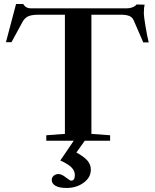

<svg xmlns="http://www.w3.org/2000/svg" viewBox="-20 -705 775 962"><path d="M211.9 0V-27.3L305.2 -34.2V-631.3H172.9Q141.1 -631.3 123 -624Q105 -616.7 92.8 -595.2L37.6 -493.7H9.8L60.5 -685.1H96.2Q108.9 -663.1 134.8 -663.1H612.8Q647 -663.1 664.6 -682.6L705.1 -681.6Q700.7 -668.5 700.7 -636.7Q700.7 -624.5 708.7 -575Q716.8 -525.4 725.1 -492.7H697.8L649.4 -604Q643.1 -618.7 627.7 -625Q612.3 -631.3 585 -631.3H438V-34.2L531.7 -27.3V0H404.8L362.8 59.1Q401.4 80.1 418.2 99.9Q435.1 119.6 435.1 145Q435.1 184.1 399.2 210.4Q363.3 236.8 313 236.8Q277.8 236.8 258.5 226.1Q239.3 215.3 239.3 196.8Q239.3 183.6 249.3 175.3Q259.3 167 273.4 167Q289.1 167 310.1 184.1Q330.6 200.2 336.4 200.2Q355 200.2 355 171.9Q355 150.4 337.6 133.3Q320.3 116.2 282.2 99.1L349.6 0Z"/></svg>

Font: Elstob SemiBold
Style: Regular
Weight: 600
Designer: Peter S. Baker
Version: Version 1.015